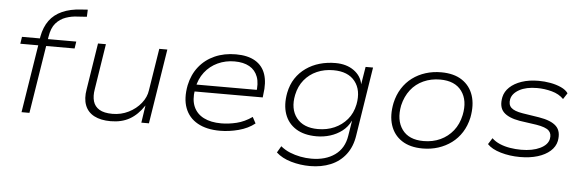

<svg xmlns="http://www.w3.org/2000/svg" viewBox="-54 -889 3825 1258"><g transform="rotate(5 1859.0 -260.0)"><path d="M103 0 174 -446H56L63 -492H192L179 -481L183 -505Q195 -568 226 -610.5Q257 -653 309.5 -676.5Q362 -700 433 -704L477 -707L475 -660L416 -656Q376 -655 337.5 -641.5Q299 -628 272 -597Q245 -566 236 -507L232 -481L222 -492H420L413 -446H226L155 0Z M689 8Q624 8 581 -14.5Q538 -37 521 -81Q504 -125 515 -187L563 -492H615L568 -192Q560 -146 570 -112Q580 -78 611 -59.5Q642 -41 697 -41Q754 -41 803 -65.5Q852 -90 884 -130Q916 -170 922 -215L966 -492H1019L941 0H891L908 -113H907Q867 -52 814.5 -22Q762 8 689 8Z M1408 8Q1320 8 1261 -25Q1202 -58 1178.5 -120.5Q1155 -183 1172 -271Q1187 -342 1228 -393.5Q1269 -445 1331 -472.5Q1393 -500 1470 -500Q1548 -500 1597 -471Q1646 -442 1664.5 -387Q1683 -332 1671 -253L1669 -234H1200L1208 -280H1653L1623 -257Q1634 -322 1618 -365.5Q1602 -409 1563 -431Q1524 -453 1465 -453Q1406 -453 1355 -429.5Q1304 -406 1269.5 -361.5Q1235 -317 1224 -256L1222 -245Q1211 -179 1231 -133.5Q1251 -88 1297.5 -64.5Q1344 -41 1412 -41Q1461 -41 1513 -53.5Q1565 -66 1615 -101L1637 -60Q1593 -25 1531 -8.5Q1469 8 1408 8Z M2016 187Q1952 187 1891.5 169.5Q1831 152 1793 117L1818 74Q1846 97 1879 110.5Q1912 124 1948.5 131Q1985 138 2021 138Q2114 138 2175 94.5Q2236 51 2249 -32L2265 -132H2264Q2244 -91 2209.5 -64.5Q2175 -38 2132 -24.5Q2089 -11 2042 -11Q1960 -11 1906.5 -44.5Q1853 -78 1832 -138Q1811 -198 1826 -278Q1837 -333 1864 -374Q1891 -415 1931.5 -443.5Q1972 -472 2021 -486Q2070 -500 2125 -500Q2197 -500 2245.5 -465.5Q2294 -431 2304 -376L2323 -492H2372L2301 -40Q2290 35 2251 86Q2212 137 2151.5 162Q2091 187 2016 187ZM2047 -59Q2106 -59 2155 -80.5Q2204 -102 2238.5 -142.5Q2273 -183 2285 -242Q2303 -336 2257.5 -394Q2212 -452 2115 -452Q2056 -452 2007 -430.5Q1958 -409 1924.5 -368Q1891 -327 1879 -269Q1860 -176 1905.5 -117.5Q1951 -59 2047 -59Z M2742 8Q2658 8 2604 -27.5Q2550 -63 2529.5 -126.5Q2509 -190 2526 -273Q2538 -327 2565 -369.5Q2592 -412 2631 -441Q2670 -470 2718 -485Q2766 -500 2820 -500Q2904 -500 2957.5 -464.5Q3011 -429 3031.5 -366.5Q3052 -304 3036 -221Q3024 -166 2997 -123.5Q2970 -81 2931 -52Q2892 -23 2844 -7.5Q2796 8 2742 8ZM2743 -41Q2804 -41 2853.5 -64Q2903 -87 2937 -129.5Q2971 -172 2984 -233Q3004 -330 2959.5 -391Q2915 -452 2817 -452Q2758 -452 2708 -429.5Q2658 -407 2624.5 -364Q2591 -321 2577 -261Q2558 -163 2602 -102Q2646 -41 2743 -41Z M3382 8Q3314 8 3254.5 -9.5Q3195 -27 3166 -58L3192 -99Q3214 -78 3244.5 -65Q3275 -52 3311.5 -46Q3348 -40 3385 -40Q3460 -40 3509.5 -64Q3559 -88 3567 -127Q3574 -162 3553 -182Q3532 -202 3471 -212L3359 -228Q3284 -241 3252 -274.5Q3220 -308 3233 -373Q3241 -410 3271 -438.5Q3301 -467 3349.5 -483.5Q3398 -500 3461 -500Q3500 -500 3538.5 -493Q3577 -486 3609 -471.5Q3641 -457 3656 -435L3630 -395Q3600 -426 3552 -439Q3504 -452 3455 -452Q3383 -452 3338 -427Q3293 -402 3285 -364Q3278 -328 3298.5 -308Q3319 -288 3374 -279L3483 -262Q3564 -249 3598 -215.5Q3632 -182 3620 -118Q3612 -80 3580 -51.5Q3548 -23 3497.5 -7.5Q3447 8 3382 8Z"/></g></svg>

Font: Nunito Sans 7pt SemiExpanded ExtraLight
Style: Italic
Weight: 250
Width: 6
Italic angle: -9°
Designer: Vernon Adams
Foundry: Vernon Adams
Version: Version 3.101;gftools[0.9.27]